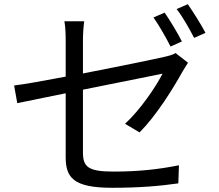

<svg xmlns="http://www.w3.org/2000/svg" viewBox="-20 -856 1040 912"><path d="M762 -796 709 -773C736 -735 770 -675 790 -635L844 -659C824 -699 787 -760 762 -796ZM872 -836 819 -813C848 -776 880 -719 902 -676L956 -700C937 -737 898 -799 872 -836ZM873 -558 814 -604C802 -596 783 -591 761 -586C719 -576 544 -540 374 -507V-663C374 -692 376 -726 380 -755H286C291 -726 292 -693 292 -663V-492C186 -472 92 -455 47 -450L62 -366L292 -413V-111C292 -13 327 36 513 36C638 36 738 28 827 15L830 -71C731 -51 635 -41 519 -41C399 -41 374 -63 374 -132V-430L752 -506C722 -447 649 -337 574 -268L643 -227C724 -309 802 -435 848 -518C855 -530 866 -547 873 -558Z"/></svg>

Font: GenYoGothic2 TW R
Style: Regular
Weight: 400
Version: Version 2.100;PS 2.1;hotconv 16.6.51;makeotf.lib2.5.65220 DE